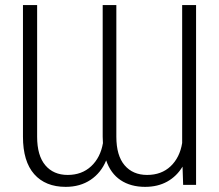

<svg xmlns="http://www.w3.org/2000/svg" viewBox="-20 -727 861 755"><path d="M70.3 -707H126V-189.5Q126 -115.2 158.2 -77.1Q190.4 -39.1 246.1 -39.1Q301.8 -39.1 338.4 -73.2Q375 -107.4 384.8 -164.1L383.8 -189.5V-707H437.5V-189.5Q437.5 -115.2 470 -77.1Q502.4 -39.1 558.6 -39.1Q614.7 -39.1 650.9 -73.2Q687 -107.4 696.3 -164.6V-707H751V0H700.2L697.8 -71.8Q674.8 -33.7 637.5 -12.9Q600.1 7.8 550.8 7.8Q493.7 7.8 454.3 -18.6Q415 -44.9 397.5 -96.2Q377.4 -47.4 336.2 -19.8Q294.9 7.8 238.3 7.8Q158.7 7.8 114.5 -42.2Q70.3 -92.3 70.3 -189.5Z"/></svg>

Font: Pretendard GOV ExtraLight
Style: Regular
Weight: 200
Designer: Base glyphs from Inter by Rasmus Andersson; Hangeul glyphs from Noto Sans CJK(Source Han Sans) by Jang Soo-young and Kan
Foundry: Kil Hyung-jin
Version: Version 1.309